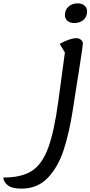

<svg xmlns="http://www.w3.org/2000/svg" viewBox="-158 -757 538 1142"><path d="M335 -499Q335 -480 274 -97Q253 37 220 137Q187 237 126 301Q65 365 -31 365Q-88 365 -113 344Q-138 323 -138 299Q-31 299 30 260.5Q91 222 127.5 125.5Q164 29 189 -156L228 -445L197 -496Q225 -512 251.5 -521Q278 -530 295 -530Q313 -530 324 -520Q335 -510 335 -499ZM228 -667Q228 -698 249.5 -717.5Q271 -737 304 -737Q329 -737 344.5 -724Q360 -711 360 -689Q360 -658 339 -639Q318 -620 284 -620Q259 -620 243.5 -633Q228 -646 228 -667Z"/></svg>

Font: Lemonada Light
Style: Regular
Weight: 300
Designer: Mohamed Gaber (Arabic) Eduardo Tunni (Latin)
Foundry: Kief Type Foundry
Version: Version 3.006